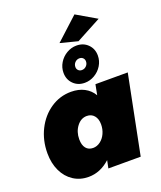

<svg xmlns="http://www.w3.org/2000/svg" viewBox="-181 -1136 1052 1256"><g transform="rotate(-20 345.0 -507.5)"><path d="M14 -229Q14 -319 51.5 -393.5Q89 -468 153.5 -511.5Q218 -555 296 -555Q348 -555 387.5 -534.5Q427 -514 450 -475L464 -547H689L580 0H355L366 -54Q298 8 216 8Q157 8 111 -22Q65 -52 39.5 -106Q14 -160 14 -229ZM409 -288Q409 -326 390 -348.5Q371 -371 339 -371Q298 -371 269.5 -333.5Q241 -296 241 -244Q241 -204 258.5 -182Q276 -160 308 -160Q335 -160 358.5 -177.5Q382 -195 395.5 -224.5Q409 -254 409 -288ZM543 -718Q543 -681 523.5 -649Q504 -617 471.5 -598Q439 -579 403 -579Q355 -579 324 -610Q293 -641 293 -688Q293 -725 312.5 -757Q332 -789 364.5 -808Q397 -827 433 -827Q481 -827 512 -796Q543 -765 543 -718ZM379 -697Q379 -683 388.5 -673.5Q398 -664 413 -664Q431 -664 444 -677Q457 -690 457 -709Q457 -723 447.5 -732.5Q438 -742 423 -742Q405 -742 392 -729Q379 -716 379 -697ZM491 -1023 630 -942 456 -849 335 -880Z"/></g></svg>

Font: Gontserrat Black
Style: Italic
Weight: 900
Italic angle: -11.3°
Designer: Julieta Ulanovsky
Foundry: Julieta Ulanovsky
Version: Version 6.001